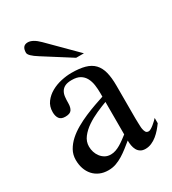

<svg xmlns="http://www.w3.org/2000/svg" viewBox="-167 -758 769 858"><g transform="rotate(-30 217.5 -329.0)"><path d="M434.1 -63.5Q425.3 -51.3 414.1 -38.3Q402.8 -25.4 389.9 -14.9Q377 -4.4 361.8 2.2Q346.7 8.8 330.1 8.8Q314.9 8.8 304.9 2.4Q294.9 -3.9 289.3 -14.4Q283.7 -24.9 281.5 -37.6Q279.3 -50.3 279.3 -63.5Q263.7 -50.8 247.6 -38.1Q231.4 -25.4 214.4 -14.9Q197.3 -4.4 179 2.2Q160.6 8.8 139.2 8.8Q114.3 8.8 95 0.2Q75.7 -8.3 62.3 -23.4Q48.8 -38.6 41.7 -59.3Q34.7 -80.1 34.7 -104Q34.7 -130.9 47.1 -153.1Q59.6 -175.3 79.8 -193.6Q100.1 -211.9 126.2 -226.8Q152.3 -241.7 179.7 -253.4Q207 -265.1 232.9 -274.2Q258.8 -283.2 279.3 -290V-307.6Q279.3 -329.6 276.4 -350.3Q273.4 -371.1 264.6 -387.5Q255.9 -403.8 240 -413.3Q224.1 -422.9 197.3 -422.9Q175.3 -422.9 162.6 -416.7Q149.9 -410.6 143.1 -399.4Q136.2 -388.2 134.5 -373.3Q132.8 -358.4 132.8 -340.8Q132.8 -319.3 124.5 -307.1Q116.2 -294.9 91.8 -294.9Q69.8 -294.9 61 -307.6Q52.2 -320.3 52.2 -340.8Q52.2 -370.6 68.1 -391.6Q84 -412.6 107.7 -425.8Q131.3 -439 159.2 -445.1Q187 -451.2 211.9 -451.2Q252.9 -451.2 281.2 -443.4Q309.6 -435.5 326.7 -417.5Q343.8 -399.4 351.1 -370.8Q358.4 -342.3 358.4 -301.3V-152.3Q358.4 -143.1 358.4 -132.1Q358.4 -121.1 358.9 -110.6Q359.4 -100.1 359.6 -91.1Q359.9 -82 361.3 -75.7Q362.8 -66.9 366.9 -59.6Q371.1 -52.2 381.8 -52.2Q386.7 -52.2 394.5 -56.9Q402.3 -61.5 409.9 -67.9Q417.5 -74.2 424.3 -80.6Q431.2 -86.9 434.1 -90.8ZM279.3 -262.7Q255.4 -253.9 226.8 -241.2Q198.2 -228.5 173.3 -211.7Q148.4 -194.8 132.1 -173.6Q115.7 -152.3 115.7 -126.5Q115.7 -111.8 120.1 -97.9Q124.5 -84 133.3 -72.5Q142.1 -61 154.5 -54Q167 -46.9 183.6 -46.9Q196.3 -46.9 209 -51.3Q221.7 -55.7 233.9 -63Q246.1 -70.3 257.8 -78.9Q269.5 -87.4 279.3 -95.2ZM264.6 -499 124.5 -587.9Q81.5 -614.7 81.5 -630.4Q81.5 -667 111.3 -667Q136.7 -667 168.5 -635.3L304.7 -499Z"/></g></svg>

Font: Kitab
Style: Regular
Weight: 400
Designer: SIL International
Foundry: Khaled Hosny
Version: Version 1.000